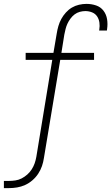

<svg xmlns="http://www.w3.org/2000/svg" viewBox="-36 -763 573 988"><path d="M-16 205V168H10Q26 168 43 165.5Q60 163 75.5 155Q91 147 104.5 135Q118 123 127.5 108Q137 93 142.5 77Q148 61 151 44L233 -455H96V-491H239L256 -591Q259 -610 264.5 -629Q270 -648 279.5 -665.5Q289 -683 303 -698.5Q317 -714 334 -724Q351 -734 370.5 -738.5Q390 -743 409 -743Q435 -743 458.5 -735Q482 -727 496.5 -708Q511 -689 515 -664Q519 -639 515 -613Q515 -611 514.5 -609Q514 -607 514 -606H474Q474 -607 474.5 -608.5Q475 -610 475 -611Q478 -629 475.5 -647Q473 -665 463.5 -679Q454 -693 437.5 -699.5Q421 -706 403 -706Q389 -706 374.5 -702Q360 -698 348 -689Q336 -680 326.5 -667Q317 -654 311 -641Q305 -628 301.5 -614Q298 -600 295 -585L280 -491H448V-455H274L190 50Q187 71 180 91.5Q173 112 160.5 131Q148 150 130.5 165Q113 180 93 189Q73 198 52 201.5Q31 205 10 205Z"/></svg>

Font: Iosevka Slab XLtObl
Style: Regular
Weight: 200
Italic angle: -9°
Monospace: yes
Designer: Belleve Invis
Foundry: Belleve Invis
Version: Version 11.1.1; ttfautohint (v1.8.3)